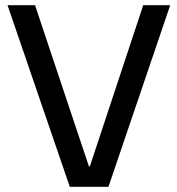

<svg xmlns="http://www.w3.org/2000/svg" viewBox="-20 -720 684 740"><path d="M249 0 9 -700H115L323 -78H326L532 -700H636L398 0Z"/></svg>

Font: DM Sans 36pt Medium
Style: Regular
Weight: 500
Designer: Colophon Foundry, Jonny Pinhorn
Foundry: Colophon Foundry
Version: Version 4.004;gftools[0.9.30]